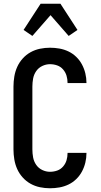

<svg xmlns="http://www.w3.org/2000/svg" viewBox="-20 -998 540 1026"><path d="M247 8Q220 8 193.5 2.5Q167 -3 143.5 -16Q120 -29 101.5 -49.5Q83 -70 72 -94.5Q61 -119 56.5 -146Q52 -173 52 -200V-535Q52 -562 56.5 -589Q61 -616 72 -640.5Q83 -665 101.5 -685.5Q120 -706 143.5 -719Q167 -732 193.5 -737.5Q220 -743 247 -743Q273 -743 298 -738.5Q323 -734 346 -723Q369 -712 387.5 -694Q406 -676 418 -653.5Q430 -631 436 -606Q442 -581 442 -556V-554H341V-555Q341 -575 335.5 -593.5Q330 -612 317 -627Q304 -642 285.5 -648.5Q267 -655 247 -655Q226 -655 206 -645.5Q186 -636 173.5 -618Q161 -600 157 -578.5Q153 -557 153 -535V-200Q153 -178 157 -156.5Q161 -135 173.5 -117Q186 -99 206 -89.5Q226 -80 247 -80Q267 -80 285.5 -86.5Q304 -93 317 -108Q330 -123 335.5 -141.5Q341 -160 341 -180V-181H442V-179Q442 -154 436 -129Q430 -104 418 -81.5Q406 -59 387.5 -41Q369 -23 346 -12Q323 -1 298 3.5Q273 8 247 8ZM153 -806 106 -838 197 -978H303L394 -838L347 -806L250 -917Z"/></svg>

Font: Iosevka Curly Semibold
Style: Regular
Weight: 600
Monospace: yes
Designer: Belleve Invis
Foundry: Belleve Invis
Version: Version 22.1.2; ttfautohint (v1.8.4)